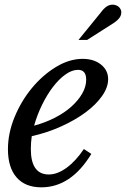

<svg xmlns="http://www.w3.org/2000/svg" viewBox="-20 -792 539 822"><path d="M371 -133Q284 10 157 10Q88 10 51 -32.5Q14 -75 14 -153Q14 -222 42.5 -291Q71 -360 117 -415.5Q163 -471 220 -505.5Q277 -540 334 -540Q382 -540 412.5 -515.5Q443 -491 443 -453Q443 -418 417 -381Q391 -344 346.5 -311Q302 -278 242.5 -251Q183 -224 116 -209Q114 -195 113 -181.5Q112 -168 112 -154Q112 -45 189 -45Q226 -45 265.5 -74Q305 -103 339 -154ZM314 -493Q288 -493 260 -473Q232 -453 206.5 -419.5Q181 -386 160 -343Q139 -300 126 -254Q174 -267 215 -288Q256 -309 285.5 -335.5Q315 -362 332 -391.5Q349 -421 349 -451Q349 -493 314 -493ZM316 -621 412 -739Q436 -772 461 -772Q474 -772 484.5 -765.5Q495 -759 499 -745Q501 -729 492 -716.5Q483 -704 466 -693L353 -621Z"/></svg>

Font: SVN-Libre Baskerville
Style: Italic
Weight: 400
Italic angle: -14°
Designer: Pablo Impallari, Rodrigo Fuenzalida
Foundry: Pablo Impallari, Rodrigo Fuenzalida
Version: Version 1.000; ttfautohint (v1.8.4)